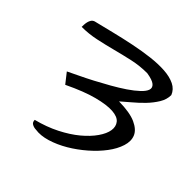

<svg xmlns="http://www.w3.org/2000/svg" viewBox="-178 -837 991 991"><g transform="rotate(45 318.0 -341.0)"><path d="M180.7 -30.3Q250 -47.9 306.6 -76.7Q363.3 -105.5 404.3 -139.6Q445.3 -173.8 469.7 -209Q494.1 -244.1 498.5 -273.4Q502.9 -302.7 486.8 -322.8Q470.7 -342.8 430.2 -345.7Q389.6 -348.6 323.7 -331.5Q257.8 -314.5 164.1 -269.5L121.1 -324.2Q144.5 -335.9 179.7 -352.5Q214.8 -369.1 253.9 -389.6Q293 -410.2 332.5 -432.6Q372.1 -455.1 405.3 -477.5Q438.5 -500 461.4 -521.5Q484.4 -543 489.7 -560.5Q495.1 -578.1 479.5 -591.3Q463.9 -604.5 420.9 -611.3Q367.2 -611.3 316.4 -600.1Q265.6 -588.9 215.3 -575.7Q165 -562.5 114.7 -551.8Q64.5 -541 12.7 -541Q12.7 -547.9 13.2 -557.6Q13.7 -567.4 16.1 -577.6Q18.6 -587.9 23.9 -596.2Q29.3 -604.5 40 -608.4Q91.8 -621.1 148.9 -635.3Q206.1 -649.4 263.2 -661.1Q320.3 -672.9 374 -679.2Q427.7 -685.5 471.7 -682.6Q515.6 -679.7 546.4 -664.6Q577.1 -649.4 588.9 -619.1Q588.9 -586.9 570.3 -556.6Q551.8 -526.4 525.4 -499Q499 -471.7 470.2 -447.8Q441.4 -423.8 420.9 -405.3Q501 -404.3 543.9 -384.8Q586.9 -365.2 599.6 -335Q612.3 -304.7 600.1 -266.1Q587.9 -227.5 558.6 -188.5Q529.3 -149.4 487.3 -112.8Q445.3 -76.2 398.9 -48.8Q352.5 -21.5 305.7 -7.3Q258.8 6.8 220.7 1Q207 1 193.8 -5.9Q180.7 -12.7 180.7 -30.3Z"/></g></svg>

Font: Architects Daughter-petzku
Style: Regular
Weight: 400
Designer: Kimberly Geswein
Foundry: Kimberly Geswein
Version: Version 1.000 2010 initial release